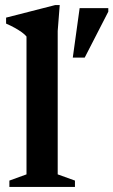

<svg xmlns="http://www.w3.org/2000/svg" viewBox="-20 -737 447 757"><path d="M207.5 -49.5 275.5 -25V0H17V-25L84.5 -49.5V-593Q77.5 -601.5 66 -609.8Q54.5 -618 39 -626.8Q23.5 -635.5 4 -644V-667.5L197.5 -717H215.5L207.5 -615ZM267 -510 294 -705H407V-691L314 -510Z"/></svg>

Font: Newsreader 16pt 16pt SemiBold
Style: Regular
Weight: 600
Version: Version 1.003